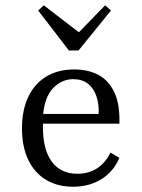

<svg xmlns="http://www.w3.org/2000/svg" viewBox="-20 -686 532 717"><path d="M252.4 11.3Q194.4 11.3 151.2 -14.9Q108.1 -41.1 85.1 -89.9Q62.1 -138.7 62.1 -206.5Q62.1 -274.2 85.1 -323.4Q108.1 -372.6 152 -399.6Q196 -426.6 257.3 -426.6Q309.7 -426.6 348 -406Q386.3 -385.5 407.3 -340.7Q428.2 -296 425.8 -224.2H108.9L108.1 -260.5H348.4Q350 -297.6 339.9 -327Q329.8 -356.5 308.5 -373.4Q287.1 -390.3 253.2 -390.3Q210.5 -390.3 178.2 -356.9Q146 -323.4 140.3 -251.6L141.9 -249.2Q141.1 -241.1 140.7 -231.5Q140.3 -221.8 140.3 -211.3Q140.3 -127.4 173.4 -82.3Q206.5 -37.1 269.4 -37.1Q308.9 -37.1 340.3 -56Q371.8 -75 392.7 -116.1L425.8 -96.8Q404.8 -46 359.3 -17.3Q313.7 11.3 252.4 11.3ZM372.6 -666.1 394.4 -646.8 273.4 -497.6H237.1L122.6 -646.8L143.5 -666.1L292.7 -551.6L253.2 -543.5Z"/></svg>

Font: Playfair 9pt Light
Style: Regular
Weight: 300
Designer: Claus Eggers Sørensen
Foundry: Claus Eggers Sørensen
Version: Version 2.001;gftools[0.9.30]